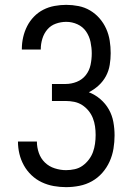

<svg xmlns="http://www.w3.org/2000/svg" viewBox="-20 -763 540 791"><path d="M252 8Q227 8 201.5 3.5Q176 -1 152.5 -12Q129 -23 110 -41Q91 -59 78.5 -81.5Q66 -104 60 -129Q54 -154 54 -180H132Q132 -156 140 -133Q148 -110 165 -93.5Q182 -77 205.5 -69.5Q229 -62 252 -62Q270 -62 288 -66Q306 -70 320.5 -80.5Q335 -91 346 -105.5Q357 -120 363 -136.5Q369 -153 371.5 -171Q374 -189 374 -207Q374 -225 371.5 -242.5Q369 -260 362.5 -276.5Q356 -293 344.5 -307Q333 -321 318 -330.5Q303 -340 285.5 -343.5Q268 -347 250 -347H194V-417H250Q274 -417 296.5 -426Q319 -435 333.5 -453.5Q348 -472 353 -495.5Q358 -519 358 -543Q358 -566 353 -590Q348 -614 334.5 -633.5Q321 -653 299 -663Q277 -673 253 -673Q231 -673 210 -665.5Q189 -658 175 -641.5Q161 -625 154.5 -603.5Q148 -582 148 -561V-559H70V-562Q70 -586 75.5 -610Q81 -634 92 -655.5Q103 -677 120 -694.5Q137 -712 158.5 -723Q180 -734 204.5 -738.5Q229 -743 253 -743Q278 -743 303.5 -738Q329 -733 351 -720Q373 -707 390 -687.5Q407 -668 417.5 -644.5Q428 -621 432 -595.5Q436 -570 436 -544Q436 -520 432 -495.5Q428 -471 416.5 -449.5Q405 -428 386.5 -411Q368 -394 346 -383Q372 -373 393.5 -354.5Q415 -336 428.5 -312Q442 -288 447 -260.5Q452 -233 452 -205Q452 -178 447.5 -150.5Q443 -123 431.5 -97.5Q420 -72 401.5 -51Q383 -30 359 -16.5Q335 -3 307.5 2.5Q280 8 252 8Z"/></svg>

Font: Iosevka Term SS14
Style: Regular
Weight: 400
Monospace: yes
Designer: Belleve Invis
Foundry: Belleve Invis
Version: Version 24.1.1; ttfautohint (v1.8.4)